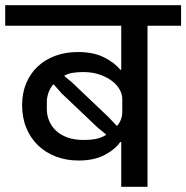

<svg xmlns="http://www.w3.org/2000/svg" viewBox="-40 -718 716 738"><path d="M426 -172H422Q402 -143 361.5 -122Q321 -101 262 -101Q215 -101 175.5 -116Q136 -131 107 -158.5Q78 -186 61.5 -225.5Q45 -265 45 -314Q45 -360 60.5 -397.5Q76 -435 104.5 -462Q133 -489 172.5 -503.5Q212 -518 260 -518Q320 -518 361 -497Q402 -476 422 -450H426V-619H-20V-698H656V-619H527V0H426ZM411 -235Q430 -258 430 -288V-338Q430 -356 419.5 -374.5Q409 -393 389.5 -407.5Q370 -422 342.5 -431.5Q315 -441 280 -441Q260 -441 242.5 -438.5Q225 -436 208 -428V-425L236 -402L378 -267L408 -235ZM282 -180Q308 -180 328.5 -184Q349 -188 367 -199V-202L337 -226L196 -360L167 -393H164Q140 -363 140 -324V-299Q140 -275 149 -253.5Q158 -232 175.5 -215.5Q193 -199 219.5 -189.5Q246 -180 282 -180Z"/></svg>

Font: IBM Plex Sans Devanagari Medium
Style: Regular
Weight: 500
Designer: Mike Abbink, Paul van der Laan, Pieter van Rosmalen, Erin McLaughlin
Foundry: Bold Monday
Version: Version 1.1